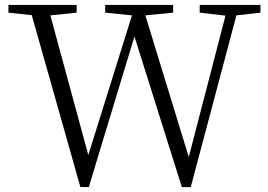

<svg xmlns="http://www.w3.org/2000/svg" viewBox="-20 -746 1082 774"><path d="M1030 -726H785V-695L889 -683L741 -113L566 -684L678 -695V-726H404V-695L512 -684L336 -121L183 -684L289 -695V-726H14V-695L108 -685L304 8H338L522 -599L713 8H749L933 -684L1030 -695Z"/></svg>

Font: Noto Serif CJK JP Light
Style: Regular
Weight: 300
Designer: Ryoko NISHIZUKA 西塚涼子 (kana & ideographs); Frank Grießhammer (Latin, Greek & Cyrillic); Wenlong ZHANG 张文龙 (bopomofo); San
Foundry: Adobe Systems Incorporated
Version: Version 1.001;PS 1.001;hotconv 16.6.54;makeotf.lib2.5.65590